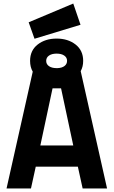

<svg xmlns="http://www.w3.org/2000/svg" viewBox="-20 -1065 642 1085"><path d="M450 -721Q450 -688 436 -663L585 0H447L420 -123H182L155 0H17L165 -660Q150 -686 150 -721Q150 -780 193 -813.5Q236 -847 300 -847Q364 -847 407 -813.5Q450 -780 450 -721ZM277 -566 208 -243H394L325 -566ZM142 -939 394 -1045 435 -925 175 -846ZM257 -751Q241 -740 241 -721Q241 -702 257 -691Q273 -680 300 -680H305Q330 -681 344.5 -692Q359 -703 359 -721.5Q359 -740 343 -751Q327 -762 300 -762Q273 -762 257 -751Z"/></svg>

Font: Titillium Web[RUS by Daymarius]
Style: Bold
Weight: 700
Designer: Cyrillization by Daymarius
Foundry: Cyrillization by Daymarius
Version: Version 1.002 September 11, 2018